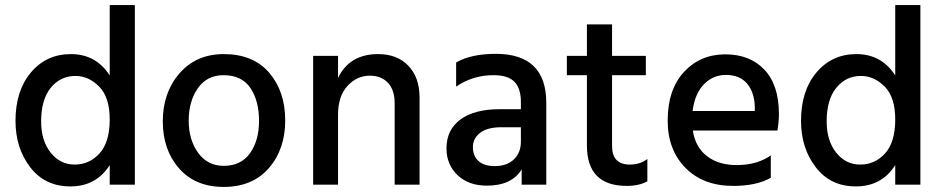

<svg xmlns="http://www.w3.org/2000/svg" viewBox="-20 -727 3713 756"><path d="M142 -249Q142 -173 179.5 -126Q217 -79 274 -79Q332 -79 372 -123Q412 -167 412 -257Q412 -344 370.5 -386Q329 -428 277 -428Q218 -428 180 -381.5Q142 -335 142 -249ZM511 0H412V-77Q359 7 257 7Q157 7 99 -68.5Q41 -144 41 -251Q41 -370 102 -442Q163 -514 259 -514Q358 -514 412 -430V-707H511Z M861 9Q749 9 685 -64Q621 -137 621 -249Q621 -363 687 -438.5Q753 -514 861 -514Q977 -514 1040 -440.5Q1103 -367 1103 -253Q1103 -139 1038.5 -65Q974 9 861 9ZM723 -252Q723 -177 760 -125.5Q797 -74 861 -74Q929 -74 964.5 -124Q1000 -174 1000 -251Q1000 -330 966 -380.5Q932 -431 860 -431Q795 -431 759 -379.5Q723 -328 723 -252Z M1632 0H1534V-320Q1534 -373 1507.5 -401Q1481 -429 1437 -429Q1385 -429 1348 -388.5Q1311 -348 1311 -275V0H1213V-507H1311V-420Q1356 -514 1469 -514Q1544 -514 1588 -468Q1632 -422 1632 -343Z M1928 -73Q1976 -73 2003.5 -99.5Q2031 -126 2031 -169V-226H1955Q1899 -226 1870.5 -204Q1842 -182 1842 -148Q1842 -113 1864 -93Q1886 -73 1928 -73ZM2034 -60Q1995 4 1897 4Q1825 4 1781.5 -37.5Q1738 -79 1738 -143Q1738 -216 1793 -256.5Q1848 -297 1947 -297H2031V-326Q2031 -378 2006 -404.5Q1981 -431 1923 -431Q1842 -431 1776 -386V-481Q1835 -515 1932 -515Q2131 -515 2131 -322V0H2034Z M2529 -13Q2496 5 2448 5Q2291 5 2291 -154V-431H2212V-507H2291V-631H2390V-507H2523V-431H2390V-152Q2390 -79 2460 -79Q2501 -79 2529 -101Z M3015 -27Q2959 5 2867 5Q2749 5 2679 -66Q2609 -137 2609 -252Q2609 -374 2673 -443.5Q2737 -513 2836 -513Q2933 -513 2990 -452.5Q3047 -392 3047 -278Q3047 -247 3041 -213H2708Q2718 -147 2764 -112Q2810 -77 2880 -77Q2961 -77 3015 -115ZM2838 -432Q2788 -432 2752 -395.5Q2716 -359 2707 -290H2952V-308Q2950 -365 2921 -398.5Q2892 -432 2838 -432Z M3235 -249Q3235 -173 3272.5 -126Q3310 -79 3367 -79Q3425 -79 3465 -123Q3505 -167 3505 -257Q3505 -344 3463.5 -386Q3422 -428 3370 -428Q3311 -428 3273 -381.5Q3235 -335 3235 -249ZM3604 0H3505V-77Q3452 7 3350 7Q3250 7 3192 -68.5Q3134 -144 3134 -251Q3134 -370 3195 -442Q3256 -514 3352 -514Q3451 -514 3505 -430V-707H3604Z"/></svg>

Font: Hind Siliguri Medium
Style: Regular
Weight: 500
Designer: Jyotish Sonowal
Foundry: Indian Type Foundry
Version: Version 1.001;PS 1.0;hotconv 1.0.86;makeotf.lib2.5.63406; tt